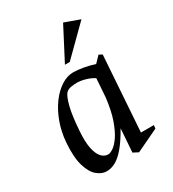

<svg xmlns="http://www.w3.org/2000/svg" viewBox="-169 -775 789 875"><g transform="rotate(-30 225.5 -337.5)"><path d="M134.5 5.9Q109 5.9 85.1 -13.9Q61.1 -33.8 47.6 -78.7Q34 -123.5 39.4 -198.5Q43.6 -255.4 61.6 -303.4Q79.5 -351.5 106 -386.9Q132.5 -422.2 163.8 -441.9Q195.1 -461.5 225.9 -461.5Q248.9 -461.5 278.9 -456.2Q308.9 -450.8 336.2 -441.7L366.9 -473.5L383.9 -464.5L356.9 -69.4H424.9L422.9 -52L304.5 4.4L277.5 -9.6L286.2 -132.4Q256.9 -80.6 231.2 -50.2Q205.6 -19.9 182 -7Q158.3 5.9 134.5 5.9ZM178.9 -57.5Q189.2 -57.5 205.7 -68.5Q222.1 -79.5 240.1 -105.5Q258.1 -131.6 273.9 -176.2Q289.7 -220.8 297.8 -288.2L304.6 -385.4Q286.9 -397.5 261.8 -404.8Q236.8 -412 216.5 -412Q205.4 -412 187.2 -409.4Q169 -406.8 158 -395Q145.3 -379.6 134.3 -335.2Q123.4 -290.7 118.4 -216.5Q114.2 -162.3 121.1 -126.9Q128 -91.5 143.2 -74.5Q158.3 -57.5 178.9 -57.5ZM211.3 -510.1 300.3 -681 380.3 -652.1 236.7 -510.1Z"/></g></svg>

Font: Ancizar Serif Light
Style: Italic
Weight: 300
Italic angle: -4°
Designer: Cesar Puertas, Viviana Monsalve, Julian Moncada, Julian Prieto, Jose Castro, Felipe Aragon, Mariel Hernandez, Sara Alarc
Version: Version 8.100